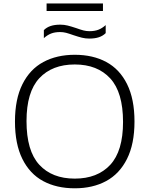

<svg xmlns="http://www.w3.org/2000/svg" viewBox="-20 -1060 848 1090"><path d="M65 -370Q65 -497.5 107.5 -582.2Q150 -667 226.2 -708Q302.5 -749 404.5 -749Q507.5 -749 583.5 -708Q659.5 -667 701.5 -582.2Q743.5 -497.5 743.5 -370Q743.5 -242.5 701 -157.8Q658.5 -73 582.5 -32Q506.5 9 404.5 9Q301 9 225 -32Q149 -73 107 -157.8Q65 -242.5 65 -370ZM678.5 -367.5Q678.5 -536 605.8 -615Q533 -694 404.5 -694Q276 -694 203.2 -616Q130.5 -538 130.5 -372.5Q130.5 -203.5 203 -124.8Q275.5 -46 404.5 -46Q533 -46 605.8 -124.2Q678.5 -202.5 678.5 -367.5ZM396.5 -860.5Q371.5 -869.5 355 -873.8Q338.5 -878 321 -878Q292 -878 270.5 -869.8Q249 -861.5 229 -843.5V-889Q245 -905 267.8 -912.5Q290.5 -920 322 -920Q344 -920 364 -915Q384 -910 412.5 -900.5Q437.5 -891.5 454 -887.2Q470.5 -883 488 -883Q517 -883 538.5 -891.2Q560 -899.5 580 -917.5V-872Q564 -856 541.2 -848.5Q518.5 -841 487 -841Q465 -841 445 -846Q425 -851 396.5 -860.5ZM244.5 -997.5V-1040.5H564.5V-997.5Z"/></svg>

Font: Encode Sans Expanded Light
Style: Regular
Weight: 300
Width: 7
Designer: Multiple Designers
Foundry: Impallari Type
Version: Version 2.000